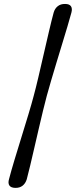

<svg xmlns="http://www.w3.org/2000/svg" viewBox="-20 -793 378 956"><path d="M147.8 -315.6Q158.1 -353.6 171 -408.3Q183.8 -462.9 197.4 -522.4Q211 -581.9 223.9 -636.8Q236.7 -691.6 247.1 -730.1Q252.9 -750.5 267.5 -762.1Q282.1 -773.7 304.1 -773.3Q325.8 -773.3 333.4 -761.7Q341.1 -750.1 335.4 -729.7Q327.8 -701.3 315.7 -660.8Q303.6 -620.2 289.3 -573.5Q275 -526.7 260.7 -479.4Q246.4 -432 233.9 -389.5Q221.4 -347 212.9 -315.6Q204.4 -284.2 194.1 -241.5Q183.8 -198.8 172.8 -151.4Q161.8 -104.1 151 -57.1Q140.2 -10.2 130.5 30.6Q120.9 71.4 113.2 99.8Q106.7 120.5 92.3 131.7Q78 142.9 56.3 142.5Q34.6 142.1 26.8 130.7Q18.9 119.3 25 98.6Q35 60.1 51.5 5.3Q68 -49.6 86.5 -109.1Q104.9 -168.7 121.4 -223.1Q137.8 -277.5 147.8 -315.6Z"/></svg>

Font: Fraunces
Style: Italic
Weight: 900
Italic angle: -16°
Version: Version 1.000;[0bf87f6ff]